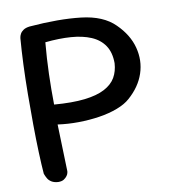

<svg xmlns="http://www.w3.org/2000/svg" viewBox="-76 -721 715 788"><g transform="rotate(-10 282.0 -327.0)"><path d="M104 0Q87 -1 76.5 -7.5Q66 -14 61 -22.5Q56 -31 53.5 -37.5Q51 -44 51 -44Q48 -81 46 -134.5Q44 -188 43.5 -250Q43 -312 43.5 -376Q44 -440 46.5 -500Q49 -560 53 -608Q53 -608 54 -613.5Q55 -619 59 -626.5Q63 -634 72.5 -640.5Q82 -647 99 -649Q222 -659 313 -648.5Q404 -638 452 -590Q500 -543 514.5 -487.5Q529 -432 511.5 -379.5Q494 -327 446 -285Q426 -267 392 -254Q358 -241 316 -234.5Q274 -228 229 -227.5Q184 -227 142 -233L148 -37Q148 -37 147 -31Q146 -25 141 -18Q136 -11 127.5 -5.5Q119 0 104 0ZM142 -316Q217 -310 269 -316Q321 -322 353 -339Q385 -356 399.5 -381.5Q414 -407 416 -440Q416 -485 396.5 -514Q377 -543 341.5 -558Q306 -573 258 -576.5Q210 -580 151 -574Q145 -508 143 -443.5Q141 -379 142 -316Z"/></g></svg>

Font: Sour Gummy
Style: Regular
Weight: 400
Designer: Stefie Justprince
Foundry: Eifetstype
Version: Version 1.000